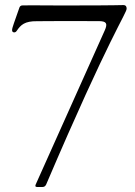

<svg xmlns="http://www.w3.org/2000/svg" viewBox="-20 -749 541 769"><path d="M56.8 -715.9C38.7 -663 28.4 -638.5 28.4 -628.6C28.4 -622.9 30.9 -619.3 36.9 -619.3C41.5 -619.3 44.7 -621.8 47.6 -626.4C63.2 -649.1 78.8 -664.8 128.6 -664.1C157.7 -664.8 280.9 -664.8 376.4 -664.4C406.6 -664.1 411.9 -654.8 399.5 -627.1L122.9 -9.9C120 -2.5 121.8 -0.4 129.3 0H149.9C157.3 -0.4 161.2 -2.8 164.8 -9.9C421.2 -610.1 487.2 -695.3 487.2 -714.5C487.2 -724.1 483 -728.7 474.4 -728.7C464.8 -728.7 420.1 -727.3 362.2 -727.3C193.9 -727.3 206 -726.9 174.7 -727.3C115.1 -727.6 94.8 -728 70.3 -727.3C60 -726.9 58.6 -720.9 56.8 -715.9Z"/></svg>

Font: Margiela Serif Light
Style: Regular
Weight: 300
Designer: Andreas Faust, Stefan Endress
Version: Version 1.002;FEAKit 1.0